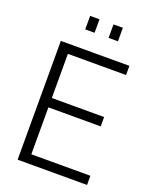

<svg xmlns="http://www.w3.org/2000/svg" viewBox="-159 -955 829 1042"><g transform="rotate(20 256.0 -434.0)"><path d="M74 0V-686H470V-633H134V-378H436V-324H134V-53H475V0ZM177 -790V-868H231V-790ZM312 -790V-868H366V-790Z"/></g></svg>

Font: Archivo Condensed ExtraLight
Style: Regular
Weight: 250
Width: 3
Designer: Hector Gatti
Foundry: Omnibus-Type
Version: Version 2.001